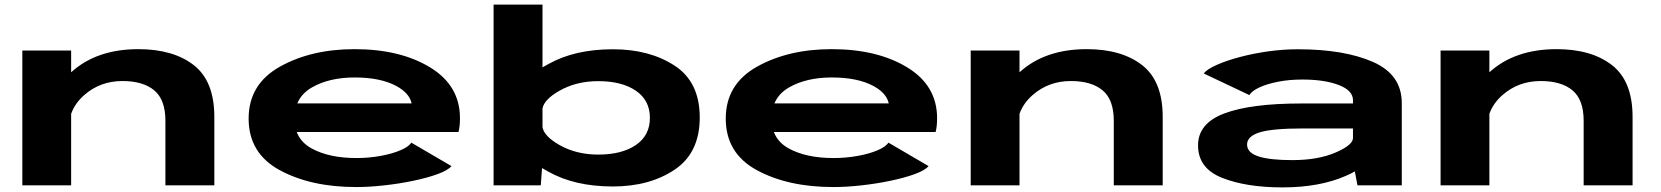

<svg xmlns="http://www.w3.org/2000/svg" viewBox="-20 -805 7214 834"><path d="M77 0V-585.5H289V-491Q399.5 -591.5 581 -591.5Q732.5 -591.5 821.8 -522Q911 -452.5 911 -297V0H698.5V-280.5Q698.5 -372 650 -412.5Q601.5 -453 512 -453Q416 -453 347 -393Q305.5 -357 289 -310.5V0Z M1527.5 7.5Q1330.5 7.5 1195.2 -65.8Q1060 -139 1060 -290Q1060 -439.5 1196 -515.5Q1332 -591.5 1520 -591.5Q1718 -591.5 1848 -512.5Q1978 -433.5 1978 -291.5Q1978 -255 1971.5 -231.5H1269Q1286.5 -185.5 1335 -159.5Q1410.5 -118.5 1528.5 -118.5Q1582.5 -118.5 1633.2 -127.8Q1684 -137 1720 -152.5Q1756 -168 1766.5 -185.5L1941 -83.5Q1925.5 -65 1881 -48.8Q1836.5 -32.5 1775.5 -19.8Q1714.5 -7 1649.2 0.2Q1584 7.5 1527.5 7.5ZM1271.5 -356H1768Q1758.5 -400.5 1701.5 -431.5Q1632.5 -468.5 1521 -468.5Q1410 -468.5 1334.5 -425Q1289.5 -399 1271.5 -356Z M2124 0V-785H2336.5V-512.5Q2348.5 -519.5 2362.5 -527Q2477 -591 2642 -591Q2801.5 -591 2910.5 -519.8Q3019.5 -448.5 3019.5 -294.8Q3019.5 -141 2910.5 -68Q2801.5 5 2642 5Q2477 5 2362.5 -59Q2347.5 -67 2334.5 -75L2329 0ZM2336.5 -334V-252Q2344 -213 2409.5 -175.5Q2483 -133.5 2578.5 -133.5Q2681 -133.5 2742 -175Q2803 -216.5 2803 -293Q2803 -369.5 2742 -411Q2681 -452.5 2578.5 -452.5Q2483 -452.5 2409.5 -410.5Q2344 -373 2336.5 -334Z M3600 7.5Q3403 7.5 3267.8 -65.8Q3132.5 -139 3132.5 -290Q3132.5 -439.5 3268.5 -515.5Q3404.5 -591.5 3592.5 -591.5Q3790.5 -591.5 3920.5 -512.5Q4050.5 -433.5 4050.5 -291.5Q4050.5 -255 4044 -231.5H3341.5Q3359 -185.5 3407.5 -159.5Q3483 -118.5 3601 -118.5Q3655 -118.5 3705.8 -127.8Q3756.5 -137 3792.5 -152.5Q3828.5 -168 3839 -185.5L4013.5 -83.5Q3998 -65 3953.5 -48.8Q3909 -32.5 3848 -19.8Q3787 -7 3721.8 0.2Q3656.5 7.5 3600 7.5ZM3344 -356H3840.5Q3831 -400.5 3774 -431.5Q3705 -468.5 3593.5 -468.5Q3482.5 -468.5 3407 -425Q3362 -399 3344 -356Z M4196.5 0V-585.5H4408.5V-491Q4519 -591.5 4700.5 -591.5Q4852 -591.5 4941.2 -522Q5030.5 -452.5 5030.5 -297V0H4818V-280.5Q4818 -372 4769.5 -412.5Q4721 -453 4631.5 -453Q4535.5 -453 4466.5 -393Q4425 -357 4408.5 -310.5V0Z M5876.5 0 5865 -60.5Q5848 -50.5 5827 -41.5Q5712 9 5551.5 9Q5393 9 5288.5 -32.5Q5184 -74 5184 -173.5Q5184 -269.5 5298.8 -312.5Q5413.5 -355.5 5632.5 -355.5H5857V-370Q5857 -412 5795 -435.8Q5733 -459.5 5637 -459.5Q5580 -459.5 5531.5 -450Q5483 -440.5 5450 -425Q5417 -409.5 5407 -392L5208.5 -486Q5223.5 -504.5 5265 -523Q5306.5 -541.5 5364.5 -557Q5422.5 -572.5 5488.2 -581.8Q5554 -591 5617.5 -591Q5818.5 -591 5943.8 -536Q6069 -481 6069 -357V0ZM5857 -205.5V-247H5638Q5506 -247 5451.5 -230Q5397 -213 5397 -177Q5397 -142 5446 -125.8Q5495 -109.5 5593.5 -109.5Q5704.5 -109.5 5780.8 -142.2Q5857 -175 5857 -205.5Z M6237.5 0V-585.5H6449.5V-491Q6560 -591.5 6741.5 -591.5Q6893 -591.5 6982.2 -522Q7071.5 -452.5 7071.5 -297V0H6859V-280.5Q6859 -372 6810.5 -412.5Q6762 -453 6672.5 -453Q6576.5 -453 6507.5 -393Q6466 -357 6449.5 -310.5V0Z"/></svg>

Font: Anybody UltraExpanded Regular
Style: Bold
Weight: 700
Width: 9
Designer: Tyler Finck
Foundry: Etcetera Type Company
Version: Version 1.010; ttfautohint (v1.8.3) -l 8 -r 50 -G 200 -x 14 